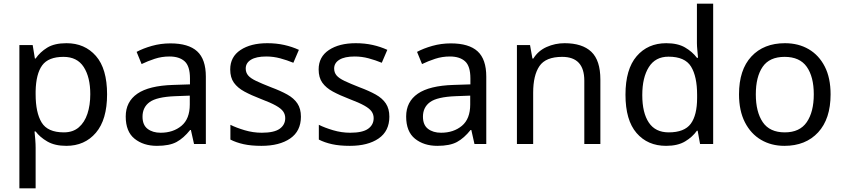

<svg xmlns="http://www.w3.org/2000/svg" viewBox="-20 -780 4573 1040"><path d="M340 -546Q439 -546 499.5 -477Q560 -408 560 -269Q560 -132 499.5 -61Q439 10 339 10Q277 10 236.5 -13.5Q196 -37 173 -68H167Q169 -51 171 -25Q173 1 173 20V240H85V-536H157L169 -463H173Q197 -498 236 -522Q275 -546 340 -546ZM324 -472Q242 -472 208.5 -426Q175 -380 173 -286V-269Q173 -170 205.5 -116.5Q238 -63 326 -63Q375 -63 406.5 -90Q438 -117 453.5 -163.5Q469 -210 469 -270Q469 -362 433.5 -417Q398 -472 324 -472Z M903 -545Q1001 -545 1048 -502Q1095 -459 1095 -365V0H1031L1014 -76H1010Q975 -32 936.5 -11Q898 10 830 10Q757 10 709 -28.5Q661 -67 661 -149Q661 -229 724 -272.5Q787 -316 918 -320L1009 -323V-355Q1009 -422 980 -448Q951 -474 898 -474Q856 -474 818 -461.5Q780 -449 747 -433L720 -499Q755 -518 803 -531.5Q851 -545 903 -545ZM929 -259Q829 -255 790.5 -227Q752 -199 752 -148Q752 -103 779.5 -82Q807 -61 850 -61Q918 -61 963 -98.5Q1008 -136 1008 -214V-262Z M1610 -148Q1610 -70 1552 -30Q1494 10 1396 10Q1340 10 1299.5 1Q1259 -8 1228 -24V-104Q1260 -88 1305.5 -74.5Q1351 -61 1398 -61Q1465 -61 1495 -82.5Q1525 -104 1525 -140Q1525 -160 1514 -176Q1503 -192 1474.5 -208Q1446 -224 1393 -244Q1341 -264 1304 -284Q1267 -304 1247 -332Q1227 -360 1227 -404Q1227 -472 1282.5 -509Q1338 -546 1428 -546Q1477 -546 1519.5 -536.5Q1562 -527 1599 -510L1569 -440Q1535 -454 1498 -464Q1461 -474 1422 -474Q1368 -474 1339.5 -456.5Q1311 -439 1311 -409Q1311 -387 1324 -371.5Q1337 -356 1367.5 -341.5Q1398 -327 1449 -307Q1500 -288 1536 -268Q1572 -248 1591 -219.5Q1610 -191 1610 -148Z M2089 -148Q2089 -70 2031 -30Q1973 10 1875 10Q1819 10 1778.5 1Q1738 -8 1707 -24V-104Q1739 -88 1784.5 -74.5Q1830 -61 1877 -61Q1944 -61 1974 -82.5Q2004 -104 2004 -140Q2004 -160 1993 -176Q1982 -192 1953.5 -208Q1925 -224 1872 -244Q1820 -264 1783 -284Q1746 -304 1726 -332Q1706 -360 1706 -404Q1706 -472 1761.5 -509Q1817 -546 1907 -546Q1956 -546 1998.5 -536.5Q2041 -527 2078 -510L2048 -440Q2014 -454 1977 -464Q1940 -474 1901 -474Q1847 -474 1818.5 -456.5Q1790 -439 1790 -409Q1790 -387 1803 -371.5Q1816 -356 1846.5 -341.5Q1877 -327 1928 -307Q1979 -288 2015 -268Q2051 -248 2070 -219.5Q2089 -191 2089 -148Z M2422 -545Q2520 -545 2567 -502Q2614 -459 2614 -365V0H2550L2533 -76H2529Q2494 -32 2455.5 -11Q2417 10 2349 10Q2276 10 2228 -28.5Q2180 -67 2180 -149Q2180 -229 2243 -272.5Q2306 -316 2437 -320L2528 -323V-355Q2528 -422 2499 -448Q2470 -474 2417 -474Q2375 -474 2337 -461.5Q2299 -449 2266 -433L2239 -499Q2274 -518 2322 -531.5Q2370 -545 2422 -545ZM2448 -259Q2348 -255 2309.5 -227Q2271 -199 2271 -148Q2271 -103 2298.5 -82Q2326 -61 2369 -61Q2437 -61 2482 -98.5Q2527 -136 2527 -214V-262Z M3038 -546Q3134 -546 3183 -499.5Q3232 -453 3232 -349V0H3145V-343Q3145 -472 3025 -472Q2936 -472 2902 -422Q2868 -372 2868 -278V0H2780V-536H2851L2864 -463H2869Q2895 -505 2941 -525.5Q2987 -546 3038 -546Z M3588 10Q3488 10 3428 -59.5Q3368 -129 3368 -267Q3368 -405 3428.5 -475.5Q3489 -546 3589 -546Q3651 -546 3690.5 -523Q3730 -500 3755 -467H3761Q3760 -480 3757.5 -505.5Q3755 -531 3755 -546V-760H3843V0H3772L3759 -72H3755Q3731 -38 3691 -14Q3651 10 3588 10ZM3602 -63Q3687 -63 3721.5 -109.5Q3756 -156 3756 -250V-266Q3756 -366 3723 -419.5Q3690 -473 3601 -473Q3530 -473 3494.5 -416.5Q3459 -360 3459 -265Q3459 -169 3494.5 -116Q3530 -63 3602 -63Z M4479 -269Q4479 -136 4411.5 -63Q4344 10 4229 10Q4158 10 4102.5 -22.5Q4047 -55 4015 -117.5Q3983 -180 3983 -269Q3983 -402 4050 -474Q4117 -546 4232 -546Q4305 -546 4360.5 -513.5Q4416 -481 4447.5 -419.5Q4479 -358 4479 -269ZM4074 -269Q4074 -174 4111.5 -118.5Q4149 -63 4231 -63Q4312 -63 4350 -118.5Q4388 -174 4388 -269Q4388 -364 4350 -418Q4312 -472 4230 -472Q4148 -472 4111 -418Q4074 -364 4074 -269Z"/></svg>

Font: Noto Serif Ottoman Siyaq
Style: Regular
Weight: 400
Designer: Sérgio Martins
Version: Version 1.005; ttfautohint (v1.8.4.7-5d5b)